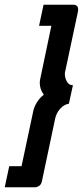

<svg xmlns="http://www.w3.org/2000/svg" viewBox="-44 -760 350 811"><path d="M121 -651 140 -740H269Q273 -740 279.5 -736Q286 -732 286 -719Q286 -713 285 -710L232 -461Q230 -456 230 -448Q230 -431 238.5 -415.5Q247 -400 264 -400L247 -322Q227 -319 210.5 -301Q194 -283 189 -259L134 1Q131 19 121.5 25Q112 31 105 31H-24L-5 -58H47L97 -293Q101 -310 112.5 -328.5Q124 -347 141 -360Q124 -383 124 -410Q124 -418 126 -427L173 -651Z"/></svg>

Font: Raleway SemiBold
Style: Italic
Weight: 600
Italic angle: -12°
Designer: Matt McInerney, Pablo Impallari, Rodrigo Fuenzalida
Foundry: Matt McInerney, Pablo Impallari, Rodrigo Fuenzalida
Version: Version 4.026